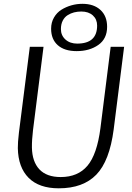

<svg xmlns="http://www.w3.org/2000/svg" viewBox="-20 -997 704 1025"><path d="M389.2 -724.1Q324.2 -724.1 288.6 -755.6Q252.9 -787.1 252.9 -843.8Q252.9 -877 268.1 -903.3Q283.2 -929.7 307.9 -945.1Q332.5 -960.4 361.1 -968.5Q389.6 -976.6 419.9 -976.6Q481 -976.6 516.4 -943.8Q551.8 -911.1 551.8 -854Q551.8 -790 504.9 -757.1Q458 -724.1 389.2 -724.1ZM392.1 -764.2Q498.5 -764.2 498.5 -860.4Q498.5 -894 475.6 -914.8Q452.6 -935.5 414.1 -935.5Q393.6 -935.5 375.5 -930.9Q357.4 -926.3 341.1 -916Q324.7 -905.8 314.9 -886.7Q305.2 -867.7 305.2 -841.3Q305.2 -808.1 329.3 -786.1Q353.5 -764.2 392.1 -764.2ZM75.2 -206.1Q74.7 -235.4 81.1 -289.6L139.2 -747.1H212.4L156.2 -302.2Q149.9 -249.5 150.4 -209Q151.9 -133.8 190.4 -92.8Q229 -51.8 304.2 -51.8Q396 -51.8 447 -112.3Q498 -172.9 516.1 -312.5L570.8 -747.1H642.6L586.9 -306.2Q564.9 -137.2 494.1 -64.5Q423.3 8.3 293.9 8.3Q188.5 8.3 132.8 -47.6Q77.1 -103.5 75.2 -206.1Z"/></svg>

Font: HaufeMerriweatherSansLt
Style: Italic
Weight: 300
Designer: Eben Sorkin ( eben@eyebytes.com )
Foundry: Eben Sorkin
Version: Version 1.56